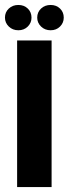

<svg xmlns="http://www.w3.org/2000/svg" viewBox="-36 -754 277 774"><path d="M33 0V-591H172V0ZM38 -632Q15 -632 -0.5 -647Q-16 -662 -16 -683Q-16 -705 -0.5 -719.5Q15 -734 38 -734Q61 -734 76 -719.5Q91 -705 91 -683Q91 -662 76 -647Q61 -632 38 -632ZM168 -632Q145 -632 129.5 -647Q114 -662 114 -683Q114 -705 129.5 -719.5Q145 -734 168 -734Q191 -734 206 -719.5Q221 -705 221 -683Q221 -662 206 -647Q191 -632 168 -632Z"/></svg>

Font: Alumni Sans ExtraBold
Style: Regular
Weight: 800
Designer: Robert E. Leuschke
Foundry: Robert E. Leuschke
Version: Version 1.018